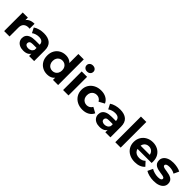

<svg xmlns="http://www.w3.org/2000/svg" viewBox="376 -2352 3926 3926"><g transform="rotate(45 2338.5 -389.5)"><path d="M72.3 0V-537.9H221V-385.6L200.4 -429.6Q224.2 -487 277.1 -516.3Q330 -545.5 406.4 -545.5V-401.7Q396.2 -403 388 -403.7Q379.9 -404.4 371.5 -404.4Q306.6 -404.4 267.5 -367.7Q228.3 -330.9 228.3 -253.9V0Z M793.5 0V-104.8L784.2 -128.4V-316.1Q784.2 -366.3 753.6 -393.9Q723.1 -421.6 659.6 -421.6Q617.2 -421.6 575.6 -408.3Q534 -395 504.6 -371.9L448.8 -480.5Q493.2 -512.3 555.1 -528.9Q617 -545.5 681 -545.5Q804.5 -545.5 872.3 -487.7Q940.2 -429.8 940.2 -307.3V0ZM630.1 7.6Q567.3 7.6 522.3 -13.6Q477.3 -34.8 453.4 -71.8Q429.5 -108.8 429.5 -155.2Q429.5 -202.7 452.9 -238.8Q476.2 -274.9 527.2 -295.4Q578.2 -315.9 660.2 -315.9H802.5V-225.1H677.5Q622.2 -225.1 601.7 -207.2Q581.3 -189.4 581.3 -161.6Q581.3 -132.3 604.6 -114.7Q627.8 -97 668.5 -97Q707.8 -97 739.1 -115.3Q770.3 -133.5 784.2 -170.2L807.7 -97.7Q791.1 -46.4 746.1 -19.4Q701.1 7.6 630.1 7.6Z M1315.7 7.6Q1240.4 7.6 1179.3 -26.6Q1118.2 -60.8 1082.8 -122.8Q1047.4 -184.8 1047.4 -269.2Q1047.4 -353.6 1082.8 -415.5Q1118.2 -477.5 1179.3 -511.5Q1240.4 -545.5 1315.7 -545.5Q1384.1 -545.5 1434.9 -515.6Q1485.7 -485.7 1514 -424.8Q1542.4 -363.8 1542.4 -269.2Q1542.4 -174.8 1515.2 -113.3Q1488.1 -51.8 1437.5 -22.1Q1386.8 7.6 1315.7 7.6ZM1342.5 -120.1Q1381.4 -120.1 1412.3 -137.9Q1443.1 -155.6 1461.5 -189.5Q1479.8 -223.3 1479.8 -269.2Q1479.8 -316 1461.5 -349.2Q1443.1 -382.3 1412.3 -400.1Q1381.4 -417.8 1342.5 -417.8Q1303.6 -417.8 1272.8 -400.1Q1241.9 -382.3 1223.6 -349.2Q1205.2 -316 1205.2 -269.2Q1205.2 -223.3 1223.6 -189.5Q1241.9 -155.6 1272.8 -137.9Q1303.6 -120.1 1342.5 -120.1ZM1484.4 0V-110.2L1487 -269.8L1477 -429.3V-742H1633V0Z M1777.3 0V-537.9H1933.3V0ZM1855.3 -612.7Q1812 -612.7 1785 -637.9Q1757.9 -663 1757.9 -700Q1757.9 -736.9 1785 -762.1Q1812 -787.2 1855.3 -787.2Q1898.6 -787.2 1925.7 -763.5Q1952.7 -739.7 1952.7 -702.8Q1952.7 -664 1926 -638.4Q1899.2 -612.7 1855.3 -612.7Z M2337.9 7.6Q2251.2 7.6 2183.3 -27.8Q2115.4 -63.2 2076.9 -125.9Q2038.5 -188.6 2038.5 -269.2Q2038.5 -350.4 2076.9 -412.6Q2115.4 -474.7 2183.3 -510.1Q2251.2 -545.5 2337.9 -545.5Q2422.8 -545.5 2486 -510.4Q2549.2 -475.2 2578.6 -409.5L2458.5 -344Q2436.7 -382 2405.2 -399.9Q2373.8 -417.8 2336.9 -417.8Q2297.5 -417.8 2265.4 -400.1Q2233.3 -382.3 2214.8 -349.2Q2196.3 -316 2196.3 -269.2Q2196.3 -222.3 2214.8 -189Q2233.3 -155.6 2265.4 -137.9Q2297.5 -120.1 2336.9 -120.1Q2373.8 -120.1 2405.2 -137.7Q2436.7 -155.3 2458.5 -194L2578.6 -128.5Q2549.2 -63.3 2486 -27.9Q2422.8 7.6 2337.9 7.6Z M2998.5 0V-104.8L2989.2 -128.4V-316.1Q2989.2 -366.3 2958.6 -393.9Q2928.1 -421.6 2864.6 -421.6Q2822.2 -421.6 2780.6 -408.3Q2739 -395 2709.6 -371.9L2653.8 -480.5Q2698.2 -512.3 2760.1 -528.9Q2822 -545.5 2886 -545.5Q3009.5 -545.5 3077.3 -487.7Q3145.2 -429.8 3145.2 -307.3V0ZM2835.1 7.6Q2772.3 7.6 2727.3 -13.6Q2682.3 -34.8 2658.4 -71.8Q2634.5 -108.8 2634.5 -155.2Q2634.5 -202.7 2657.9 -238.8Q2681.2 -274.9 2732.2 -295.4Q2783.2 -315.9 2865.2 -315.9H3007.5V-225.1H2882.5Q2827.2 -225.1 2806.7 -207.2Q2786.3 -189.4 2786.3 -161.6Q2786.3 -132.3 2809.6 -114.7Q2832.8 -97 2873.5 -97Q2912.8 -97 2944.1 -115.3Q2975.3 -133.5 2989.2 -170.2L3012.7 -97.7Q2996.1 -46.4 2951.1 -19.4Q2906.1 7.6 2835.1 7.6Z M3286.3 0V-742H3442.3V0Z M3853.7 7.6Q3761.6 7.6 3692.5 -28.2Q3623.4 -64 3585.4 -126.7Q3547.5 -189.4 3547.5 -269.2Q3547.5 -349.8 3584.6 -412.3Q3621.8 -474.7 3686.9 -510.1Q3752 -545.5 3833.9 -545.5Q3913.1 -545.5 3976.5 -512Q4039.9 -478.5 4076.8 -416.1Q4113.8 -353.7 4113.8 -266.8Q4113.8 -257.8 4113.1 -246.3Q4112.4 -234.8 4111.4 -225.2H3674.1V-316.1H4028.8L3968.6 -288.9Q3969.2 -330.6 3951.9 -361.8Q3934.7 -393.1 3904.7 -410.7Q3874.8 -428.3 3834.7 -428.3Q3794.7 -428.3 3764.2 -410.7Q3733.7 -393.1 3717 -361.5Q3700.3 -330 3700.3 -287.1V-262.8Q3700.3 -218.7 3719.7 -185.6Q3739.1 -152.4 3774.8 -134.5Q3810.5 -116.6 3858.3 -116.6Q3901.1 -116.6 3933.5 -129.6Q3965.8 -142.6 3993.4 -169.2L4076.4 -79.2Q4038.8 -36.8 3983.1 -14.6Q3927.3 7.6 3853.7 7.6Z M4398.5 7.6Q4330.3 7.6 4266.9 -8.9Q4203.4 -25.4 4165.6 -50L4218 -161.6Q4254.6 -138.6 4305.1 -124.4Q4355.7 -110.2 4405.3 -110.2Q4459 -110.2 4481.7 -123.2Q4504.3 -136.3 4504.3 -159.1Q4504.3 -177.8 4486.7 -187.5Q4469.1 -197.2 4440.2 -202.3Q4411.3 -207.4 4376.6 -212.2Q4341.9 -217.1 4307 -225.7Q4272.1 -234.4 4243.2 -251.2Q4214.3 -268 4196.7 -297Q4179.1 -326 4179.1 -372.4Q4179.1 -423.2 4208.7 -462.2Q4238.4 -501.2 4294 -523.4Q4349.6 -545.5 4427.7 -545.5Q4483.5 -545.5 4540.1 -533.6Q4596.8 -521.7 4635 -499.3L4582.6 -387.7Q4543.7 -410.7 4504.4 -419.2Q4465.1 -427.7 4428.3 -427.7Q4375.6 -427.7 4351.7 -413.7Q4327.7 -399.7 4327.7 -378.2Q4327.7 -358.4 4345.3 -348.1Q4362.9 -337.9 4391.8 -332.2Q4420.7 -326.5 4455.4 -321.7Q4490.1 -316.9 4524.8 -308Q4559.6 -299.1 4588.5 -282.6Q4617.4 -266.1 4635 -237.4Q4652.6 -208.7 4652.6 -162.9Q4652.6 -113.3 4622.8 -74.8Q4593 -36.2 4536.3 -14.3Q4479.7 7.6 4398.5 7.6Z"/></g></svg>

Font: Montserrat Thin
Style: Regular
Weight: 100
Designer: Julieta Ulanovsky
Foundry: Julieta Ulanovsky
Version: Version 9.000